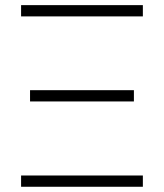

<svg xmlns="http://www.w3.org/2000/svg" viewBox="-20 -713 626 733"><path d="M60.5 -650.4V-693.4H525.4V-650.4ZM94.7 -325.7V-368.7H491.2V-325.7ZM60.5 0V-43H525.4V0Z"/></svg>

Font: Caskaydia Cove ExtraLight
Style: Regular
Weight: 200
Monospace: yes
Designer: Aaron Bell
Foundry: Saja Typeworks
Version: Version 4.300; ttfautohint (v1.8.3)